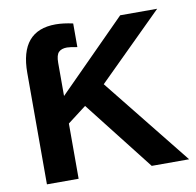

<svg xmlns="http://www.w3.org/2000/svg" viewBox="-78 -779 879 859"><g transform="rotate(-10 361.0 -349.0)"><path d="M543 0 295.9 -315.9 210.9 -251V0H66.9V-506.3Q66.9 -698.2 229 -698.2Q263.7 -698.2 307.6 -688.5V-581.1Q274.4 -587.4 261.2 -587.4Q236.3 -587.4 223.6 -574.7Q210.9 -562 210.9 -526.9V-376L521 -688H689L395 -397L712.9 0Z"/></g></svg>

Font: Liberation Sans
Style: Bold
Weight: 700
Designer: Steve Matteson
Foundry: Ascender Corporation
Version: Version 2.1.5